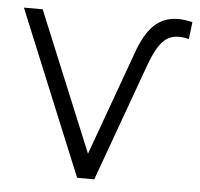

<svg xmlns="http://www.w3.org/2000/svg" viewBox="-51 -762 850 815"><g transform="rotate(5 374.0 -354.5)"><path d="M19 -700H99L344 -106L504 -548Q533 -631 574 -670Q615 -709 676 -709Q702 -709 737 -701L728 -628Q706 -634 686 -634Q643 -634 615.5 -603.5Q588 -573 563 -505L380 0H307Z"/></g></svg>

Font: APTA Sans Regular
Style: Regular
Weight: 400
Version: Version 7.200